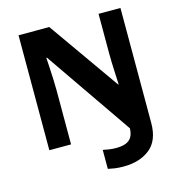

<svg xmlns="http://www.w3.org/2000/svg" viewBox="-130 -828 1073 1152"><g transform="rotate(-15 406.5 -252.0)"><path d="M496 210Q465 210 441 206.5Q417 203 400 199V81Q418 85 438 88Q458 91 481 91Q518 91 542 81.5Q566 72 578 51.5Q590 31 591 -2L220 -540H216Q218 -512 220 -474.5Q222 -437 223.5 -400Q225 -363 225 -336V0H90V-714H281L591 -274H594Q593 -302 591 -338.5Q589 -375 588 -411Q587 -447 587 -471V-714H723V0Q723 109 660 159.5Q597 210 496 210Z"/></g></svg>

Font: Noto Sans Sundanese
Style: Bold
Weight: 700
Version: Version 2.003